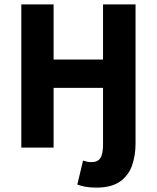

<svg xmlns="http://www.w3.org/2000/svg" viewBox="-20 -672 714 874"><path d="M419 182Q389 182 368 178Q347 174 332 168L358 59Q368 62 377 64Q386 66 396 66Q426 66 437.5 46.5Q449 27 449 -14V-272H224V0H77V-652H224V-401H449V-652H597V-18Q597 36 581 81.5Q565 127 526 154.5Q487 182 419 182Z"/></svg>

Font: Source Sans 3
Style: Bold
Weight: 700
Designer: Paul D. Hunt
Foundry: Adobe
Version: Version 3.052;hotconv 1.1.0;makeotfexe 2.6.0